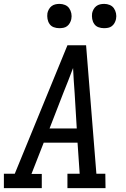

<svg xmlns="http://www.w3.org/2000/svg" viewBox="-30 -968 650 988"><path d="M-10 0V-74H46L317 -735H413L466 -74H512L513 0H317V-74H380L369 -234H195L132 -73H185V0ZM225 -307H365L354 -490Q351 -522 349.5 -554Q348 -586 346 -618Q334 -586 321.5 -554Q309 -522 296 -490ZM505 -823Q490 -823 476.5 -828Q463 -833 455 -844.5Q447 -856 444.5 -870.5Q442 -885 444 -900Q446 -910 451.5 -920Q457 -930 465.5 -936.5Q474 -943 484.5 -945.5Q495 -948 506 -948Q521 -948 534.5 -942.5Q548 -937 556 -925.5Q564 -914 567 -899.5Q570 -885 567 -870Q565 -860 559.5 -850Q554 -840 545.5 -833.5Q537 -827 526.5 -825Q516 -823 505 -823ZM275 -823Q260 -823 246.5 -828Q233 -833 225 -844.5Q217 -856 214.5 -870.5Q212 -885 214 -900Q216 -910 221.5 -920Q227 -930 235.5 -936.5Q244 -943 254.5 -945.5Q265 -948 276 -948Q291 -948 304.5 -942.5Q318 -937 326 -925.5Q334 -914 337 -899.5Q340 -885 337 -870Q335 -860 329.5 -850Q324 -840 315.5 -833.5Q307 -827 296.5 -825Q286 -823 275 -823Z"/></svg>

Font: Iosevka Plex Etoile
Style: Italic
Weight: 400
Italic angle: -9°
Designer: Belleve Invis
Foundry: Belleve Invis
Version: Version 25.1.1; ttfautohint (v1.8.4)